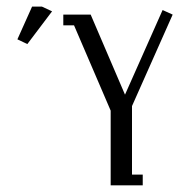

<svg xmlns="http://www.w3.org/2000/svg" viewBox="-20 -556 570 576"><path d="M32.2 -438 76.2 -536.1H106L136.2 -522L62 -423.8ZM169.9 -480V-512.2H252L355 -272L467.8 -525.9L498 -512.2L376 -237.8V-32.2H408.2V0H312V-224.1L202.1 -480Z"/></svg>

Font: Gawaa
Style: Regular
Weight: 400
Designer: T. Christopher White
Version: Version 1.0